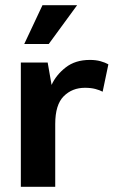

<svg xmlns="http://www.w3.org/2000/svg" viewBox="-20 -717 436 737"><path d="M60 0V-477H163L178 -391Q195 -429 232 -458Q269 -487 325 -487Q348 -487 366 -482Q384 -477 396 -470L374 -365Q363 -371 346 -375.5Q329 -380 306 -380Q257 -380 224.5 -347.5Q192 -315 192 -241V0ZM167 -548H73L143 -697H276Z"/></svg>

Font: Mukta Malar
Style: Bold
Weight: 700
Designer: Aadarsh Rajan, Girish Dalvi, Yashodeep Gholap
Foundry: Ek Type
Version: Version 2.538;PS 1.000;hotconv 16.6.51;makeotf.lib2.5.65220;